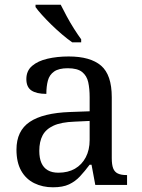

<svg xmlns="http://www.w3.org/2000/svg" viewBox="-20 -786 603 816"><path d="M205 10Q161 10 125.5 -7.5Q90 -25 70 -60.5Q50 -96 50 -150Q50 -230 106.5 -268Q163 -306 278 -310L361 -313V-373Q361 -409 355 -436.5Q349 -464 329 -480Q309 -496 268 -496Q230 -496 210 -482Q190 -468 183.5 -443.5Q177 -419 177 -387Q135 -387 113.5 -401.5Q92 -416 92 -450Q92 -485 116.5 -506Q141 -527 182 -536.5Q223 -546 272 -546Q364 -546 409.5 -507Q455 -468 455 -373V-114Q455 -86 461 -70.5Q467 -55 481 -48.5Q495 -42 517 -42H520V0H385L369 -86H361Q340 -58 320 -36.5Q300 -15 273.5 -2.5Q247 10 205 10ZM228 -52Q269 -52 298.5 -69Q328 -86 344.5 -117.5Q361 -149 361 -191V-272L297 -269Q240 -267 207.5 -252Q175 -237 161 -210.5Q147 -184 147 -145Q147 -114 156 -93.5Q165 -73 183 -62.5Q201 -52 228 -52ZM287 -606Q267 -620 244 -639.5Q221 -659 198.5 -681Q176 -703 158 -723Q140 -743 131 -756V-766H238Q249 -744 263.5 -717Q278 -690 294.5 -664Q311 -638 325 -619V-606Z"/></svg>

Font: Noto Serif Gujarati
Style: Regular
Weight: 400
Designer: Universal Thirst, Indian Type Foundry and the Monotype Design Team
Foundry: Monotype Imaging Inc.
Version: Version 2.102